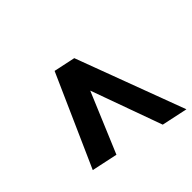

<svg xmlns="http://www.w3.org/2000/svg" viewBox="-116 -910 988 988"><g transform="rotate(45 377.5 -416.0)"><path d="M161 -475 135.9 -357 635.7 -135 665.9 -277 337.2 -415 725 -555 755.2 -697Z"/></g></svg>

Font: Hussar Nova
Style: 76
Weight: 700
Foundry: Cannot Into Space Fonts
Version: Version 0.99